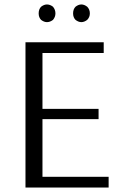

<svg xmlns="http://www.w3.org/2000/svg" viewBox="-20 -839 547 859"><path d="M190 -740Q177 -740 164 -750Q153 -761 153 -779Q153 -798 164 -809Q177 -819 190 -819Q204 -819 217 -809Q228 -796 228 -779Q228 -763 217 -750Q204 -740 190 -740ZM318 -750Q307 -761 307 -779Q307 -798 318 -809Q331 -819 344 -819Q357 -819 370 -809Q382 -797 382 -779Q382 -762 370 -750Q357 -740 344 -740Q331 -740 318 -750ZM94 0V-650H444V-602H170V-352H421V-306H170V-48H466V0Z"/></svg>

Font: Arsenal
Style: Regular
Weight: 400
Designer: Andrij Shevchenko
Foundry: Stairsfor
Version: Version 2.001;PS 002.001;hotconv 1.0.88;makeotf.lib2.5.64775